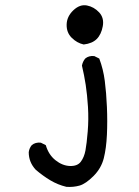

<svg xmlns="http://www.w3.org/2000/svg" viewBox="-20 -596 540 747"><path d="M238.3 130.9Q205.1 123 175.8 105.5Q146.5 87.9 119.1 64.5Q91.8 35.2 91.8 -3.9Q93.8 -19.5 103.5 -31.2Q117.2 -43 138.7 -41L158.2 -31.2Q168.9 5.9 195.8 27.3Q222.7 48.8 252 49.8Q281.2 50.8 294.4 33.2Q307.6 15.6 312.5 -10.7Q317.4 -37.1 321.3 -84.5Q325.2 -131.8 322.3 -179.7Q319.3 -227.5 313.5 -265.6Q307.6 -303.7 298.8 -340.8Q301.8 -356.4 311.5 -368.2Q325.2 -379.9 346.7 -377.9L366.2 -368.2Q381.8 -327.1 387.7 -281.2Q393.6 -235.4 396 -179.7Q398.4 -124 396 -71.8Q393.6 -19.5 383.8 19.5Q374 58.6 343.8 88.9Q313.5 119.1 289.6 126Q265.6 132.8 238.3 130.9ZM305.7 -422.9Q279.3 -428.7 258.8 -449.2Q238.3 -469.7 239.3 -501Q240.2 -532.2 265.6 -556.2Q291 -580.1 318.4 -574.7Q345.7 -569.3 365.7 -547.9Q385.7 -526.4 379.9 -494.1Q374 -461.9 356.4 -444.3Q338.9 -426.8 305.7 -422.9Z"/></svg>

Font: JasonHandwriting4
Style: Regular
Weight: 400
Version: Version 1.01.21